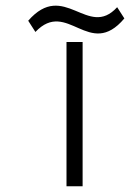

<svg xmlns="http://www.w3.org/2000/svg" viewBox="-20 -647 485 667"><path d="M387 -622C285 -510 203 -718 78 -575L103 -536C214 -653 290 -438 412 -583ZM267 0V-501H211V0Z"/></svg>

Font: Advent Pro
Style: Regular
Weight: 400
Designer: Andreas Kalpakidis
Foundry: Andreas Kalpakidis
Version: Version 2.002 2008